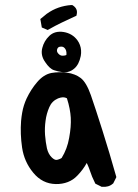

<svg xmlns="http://www.w3.org/2000/svg" viewBox="-20 -715 540 751"><path d="M375.5 14.6 356 4.9 353 3.4 351.6 0.5Q339.4 -23.4 331.5 -47.9Q330.1 -52.2 328.1 -57.4Q326.2 -62.5 324 -67.4Q321.8 -72.3 319.3 -77.6Q305.7 -52.2 282.7 -28.3Q266.6 -11.2 245.1 -2.9Q223.6 5.4 198.2 4.9Q145.5 3.9 109.9 -39.6Q74.7 -82 66.4 -137.7Q58.6 -191.9 62.5 -242.2Q64 -258.8 66.7 -273.9Q69.3 -289.1 73.7 -303Q78.1 -316.9 84 -329.6Q101.1 -365.7 125.5 -394Q150.9 -423.8 181.6 -429.7Q210.9 -434.6 242.2 -430.7Q257.8 -428.7 271.5 -423.3Q285.2 -418 295.9 -409.7Q317.9 -392.6 335.4 -342.8Q352.1 -294.9 380.4 -205.6Q408.7 -116.2 434.1 -25.9L435.1 -22.5L433.6 -19L423.8 0.5L422.9 2.4L421.4 3.4Q404.8 18.1 378.9 15.6H377ZM221.2 -97.2Q243.2 -132.8 250.5 -175.8Q258.8 -220.2 256.8 -254.9Q255.9 -271 252.2 -290.3Q248.5 -309.6 241.7 -330.6Q238.3 -332.5 234.4 -333.5Q230.5 -334.5 226.3 -334.5Q222.2 -334.5 217.3 -333.3Q212.4 -332 207 -330.1Q183.1 -319.8 172.9 -295.9Q161.6 -270 158.2 -242.7Q154.3 -215.3 156.2 -187Q157.2 -172.9 159.2 -159.7Q161.1 -146.5 163.6 -134.8Q168.9 -112.3 182.6 -99.1Q194.3 -87.9 202.6 -89.8Q204.6 -89.8 206.5 -90.6Q208.5 -91.3 210.4 -92Q212.4 -92.8 214.4 -93.5Q216.3 -94.2 218 -95.2Q219.7 -96.2 221.2 -97.2ZM225.1 -432.6Q205.6 -435.5 191.4 -440.4Q174.3 -445.8 156.7 -472.2Q137.7 -499 145.5 -527.8Q152.3 -554.7 172.4 -574.2Q193.8 -595.2 229 -589.8Q263.2 -584 282.7 -557.6Q289.1 -548.8 292.7 -538.8Q296.4 -528.8 297.1 -518.1Q297.9 -507.3 295.9 -496.1Q289.1 -462.4 270.5 -446.8Q251.5 -430.2 225.6 -432.6ZM239.7 -500Q240.2 -504.4 240 -508.3Q239.7 -512.2 238.8 -516.1Q235.8 -525.4 229.5 -529.8Q224.1 -533.7 214.4 -532.2Q206.5 -531.2 203.6 -522.5Q200.7 -513.2 208 -505.4Q215.8 -496.6 225.6 -497.1Q228.5 -497.1 231.2 -497.6Q233.9 -498 235.8 -498.5Q237.8 -499 239.7 -500ZM162.1 -599.6 148.4 -605.5 143.6 -607.4 142.6 -612.8 138.7 -635.3 137.7 -640.6 142.1 -644 163.6 -661.6 164.1 -662.1H164.6Q205.6 -691.4 258.8 -695.3H262.2L265.1 -693.8Q285.6 -680.2 279.8 -657.7L278.8 -653.3L274.4 -651.4Q248 -639.6 222.2 -627Q195.8 -614.3 170.9 -600.1L166.5 -597.7Z"/></svg>

Font: NaikaiFont
Style: Bold
Weight: 700
Version: Version 1.89